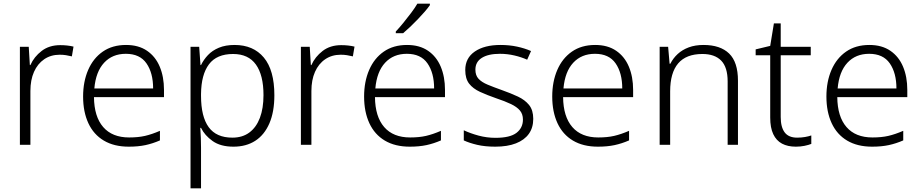

<svg xmlns="http://www.w3.org/2000/svg" viewBox="-20 -786 5000 1042"><path d="M88 0V-532H136L142 -433H145Q165 -478 206 -509.5Q247 -541 307 -541Q326 -541 344.5 -539Q363 -537 379 -533L370 -480Q354 -484 338 -486.5Q322 -489 304 -489Q256 -489 220 -464.5Q184 -440 164.5 -396Q145 -352 145 -292V0Z M679 10Q599 10 543.5 -23Q488 -56 459.5 -117.5Q431 -179 431 -262Q431 -343 458.5 -406.5Q486 -470 538 -506Q590 -542 664 -542Q732 -542 778 -510.5Q824 -479 847 -424Q870 -369 870 -298V-259H490Q491 -153 540 -96.5Q589 -40 681 -40Q730 -40 767 -48.5Q804 -57 848 -76V-24Q809 -7 769.5 1.5Q730 10 679 10ZM492 -306H811Q811 -390 775 -442Q739 -494 663 -494Q590 -494 545 -445.5Q500 -397 492 -306Z M1014 236V-532H1061L1068 -433H1071Q1085 -462 1108.5 -487Q1132 -512 1168 -527Q1204 -542 1253 -542Q1355 -542 1412 -473.5Q1469 -405 1469 -269Q1469 -179 1442 -116.5Q1415 -54 1365.5 -22Q1316 10 1247 10Q1177 10 1134 -20.5Q1091 -51 1071 -92H1067Q1069 -67 1070 -37.5Q1071 -8 1071 17V236ZM1241 -39Q1296 -39 1333.5 -67Q1371 -95 1390.5 -146.5Q1410 -198 1410 -270Q1410 -378 1369 -435.5Q1328 -493 1245 -493Q1156 -493 1114 -437Q1072 -381 1071 -276V-266Q1071 -153 1112.5 -96Q1154 -39 1241 -39Z M1613 0V-532H1661L1667 -433H1670Q1690 -478 1731 -509.5Q1772 -541 1832 -541Q1851 -541 1869.5 -539Q1888 -537 1904 -533L1895 -480Q1879 -484 1863 -486.5Q1847 -489 1829 -489Q1781 -489 1745 -464.5Q1709 -440 1689.5 -396Q1670 -352 1670 -292V0Z M2204 10Q2124 10 2068.5 -23Q2013 -56 1984.5 -117.5Q1956 -179 1956 -262Q1956 -343 1983.5 -406.5Q2011 -470 2063 -506Q2115 -542 2189 -542Q2257 -542 2303 -510.5Q2349 -479 2372 -424Q2395 -369 2395 -298V-259H2015Q2016 -153 2065 -96.5Q2114 -40 2206 -40Q2255 -40 2292 -48.5Q2329 -57 2373 -76V-24Q2334 -7 2294.5 1.5Q2255 10 2204 10ZM2017 -306H2336Q2336 -390 2300 -442Q2264 -494 2188 -494Q2115 -494 2070 -445.5Q2025 -397 2017 -306ZM2313 -758Q2302 -742 2285 -722.5Q2268 -703 2248 -682Q2228 -661 2207.5 -641.5Q2187 -622 2168 -606H2128V-615Q2147 -635 2169 -662Q2191 -689 2212 -717Q2233 -745 2245 -766H2313Z M2668 10Q2612 10 2569.5 0Q2527 -10 2497 -24V-79Q2533 -62 2577.5 -50Q2622 -38 2669 -38Q2748 -38 2783 -65Q2818 -92 2818 -137Q2818 -167 2801.5 -186.5Q2785 -206 2752.5 -221.5Q2720 -237 2672 -253Q2623 -270 2585 -287.5Q2547 -305 2526 -332Q2505 -359 2505 -406Q2505 -471 2557 -506.5Q2609 -542 2696 -542Q2744 -542 2786 -533Q2828 -524 2862 -509L2841 -462Q2810 -476 2771.5 -485Q2733 -494 2693 -494Q2630 -494 2595 -472Q2560 -450 2560 -408Q2560 -377 2577 -358.5Q2594 -340 2626.5 -326.5Q2659 -313 2704 -297Q2752 -280 2790.5 -262Q2829 -244 2851.5 -216Q2874 -188 2874 -141Q2874 -93 2850 -59.5Q2826 -26 2780 -8Q2734 10 2668 10Z M3225 10Q3145 10 3089.5 -23Q3034 -56 3005.5 -117.5Q2977 -179 2977 -262Q2977 -343 3004.5 -406.5Q3032 -470 3084 -506Q3136 -542 3210 -542Q3278 -542 3324 -510.5Q3370 -479 3393 -424Q3416 -369 3416 -298V-259H3036Q3037 -153 3086 -96.5Q3135 -40 3227 -40Q3276 -40 3313 -48.5Q3350 -57 3394 -76V-24Q3355 -7 3315.5 1.5Q3276 10 3225 10ZM3038 -306H3357Q3357 -390 3321 -442Q3285 -494 3209 -494Q3136 -494 3091 -445.5Q3046 -397 3038 -306Z M3560 0V-532H3606L3614 -440H3618Q3633 -470 3658 -493Q3683 -516 3718 -529Q3753 -542 3798 -542Q3889 -542 3937 -495.5Q3985 -449 3985 -348V0H3929V-344Q3929 -421 3894 -457Q3859 -493 3792 -493Q3704 -493 3660.5 -442Q3617 -391 3617 -290V0Z M4299 10Q4255 10 4224 -6.5Q4193 -23 4176.5 -58Q4160 -93 4160 -148V-486H4081V-518L4160 -537L4180 -659H4217V-532H4380V-486H4217V-151Q4217 -96 4238.5 -67.5Q4260 -39 4306 -39Q4329 -39 4349 -42.5Q4369 -46 4383 -51V-5Q4368 1 4346 5.5Q4324 10 4299 10Z M4713 10Q4633 10 4577.5 -23Q4522 -56 4493.5 -117.5Q4465 -179 4465 -262Q4465 -343 4492.5 -406.5Q4520 -470 4572 -506Q4624 -542 4698 -542Q4766 -542 4812 -510.5Q4858 -479 4881 -424Q4904 -369 4904 -298V-259H4524Q4525 -153 4574 -96.5Q4623 -40 4715 -40Q4764 -40 4801 -48.5Q4838 -57 4882 -76V-24Q4843 -7 4803.5 1.5Q4764 10 4713 10ZM4526 -306H4845Q4845 -390 4809 -442Q4773 -494 4697 -494Q4624 -494 4579 -445.5Q4534 -397 4526 -306Z"/></svg>

Font: Noto Sans Symbols Light
Style: Regular
Weight: 300
Version: Version 2.002